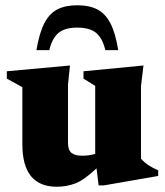

<svg xmlns="http://www.w3.org/2000/svg" viewBox="-20 -695 627 730"><path d="M238.5 -152.5Q238.5 -125 251.5 -114Q264.5 -103 292.5 -103Q320.5 -103 342 -110V-368.5L297.5 -396V-424L525.5 -446L516 -367.5V-91.5Q541 -64 581.5 -47.5V-26L374.5 10H355L347 -55Q299.5 -10 266 2.5Q232.5 15 196 15Q65 15 65 -146.5V-363.5L6 -396V-424L246 -446L238.5 -372.5ZM274 -590Q226 -590 202 -569.5Q178 -549 167.5 -504.5H118.5Q129.5 -569.5 148.5 -606.5Q167.5 -643.5 198 -659.2Q228.5 -675 274 -675Q319.5 -675 350 -659.2Q380.5 -643.5 399.8 -606.5Q419 -569.5 429.5 -504.5H380.5Q370 -549 346 -569.5Q322 -590 274 -590Z"/></svg>

Font: Newsreader 16pt ExtraBold
Style: Regular
Weight: 800
Designer: Hugues Gentile
Foundry: Production Type
Version: Version 1.003; ttfautohint (v1.8.3)